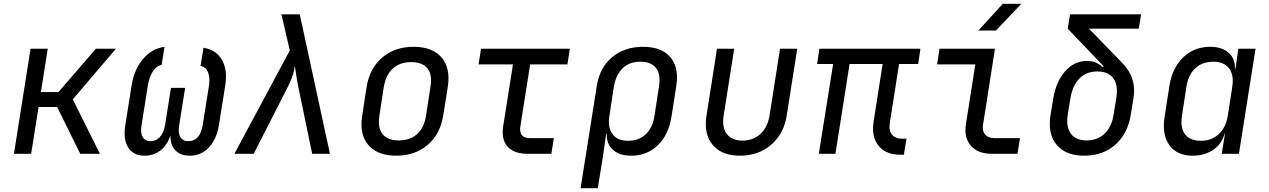

<svg xmlns="http://www.w3.org/2000/svg" viewBox="-20 -805 6640 1005"><path d="M53 0 140 -550H230L194 -323H286L482 -550H587L361 -285L503 0H400L279 -245H182L143 0Z M736 10Q678 10 651 -33Q624 -76 636 -151L669 -358Q682 -441 728 -495.5Q774 -550 841 -560L826 -465Q799 -460 780 -431Q761 -402 754 -358L721 -150Q714 -110 726.5 -88Q739 -66 768 -66Q797 -66 817 -88Q837 -110 844 -150L875 -345H949L918 -150Q911 -110 924 -88Q937 -66 966 -66Q1027 -66 1041 -150L1074 -358Q1080 -399 1069 -426.5Q1058 -454 1030 -460L1045 -555Q1111 -545 1141.5 -492Q1172 -439 1159 -358L1126 -151Q1114 -76 1073.5 -33Q1033 10 974 10Q924 10 897.5 -18.5Q871 -47 872 -97Q857 -47 821 -18.5Q785 10 736 10Z M1207 0 1497 -541 1453 -730H1549L1707 0H1614L1540 -357Q1533 -392 1529.5 -419Q1526 -446 1523 -461Q1522 -446 1514.5 -419Q1507 -392 1490 -357L1308 0Z M2054 10Q1956 10 1908 -46Q1860 -102 1876 -200L1899 -350Q1915 -448 1981 -504Q2047 -560 2145 -560Q2243 -560 2291 -504.5Q2339 -449 2324 -351L2300 -200Q2284 -102 2218 -46Q2152 10 2054 10ZM2067 -70Q2126 -70 2163 -103Q2200 -136 2210 -200L2233 -350Q2244 -414 2217.5 -447Q2191 -480 2132 -480Q2074 -480 2037 -447Q2000 -414 1989 -350L1966 -200Q1956 -136 1982.5 -103Q2009 -70 2067 -70Z M2741 0Q2670 0 2636.5 -38Q2603 -76 2614 -145L2665 -468H2485L2498 -550H2963L2950 -468H2755L2704 -145Q2694 -82 2754 -82H2879L2866 0Z M3019 180 3104 -356Q3119 -451 3184 -505.5Q3249 -560 3346 -560Q3443 -560 3489 -505.5Q3535 -451 3520 -356L3495 -195Q3480 -100 3423.5 -45Q3367 10 3284 10Q3222 10 3188 -21Q3154 -52 3156 -105H3153L3135 20L3109 180ZM3267 -68Q3324 -68 3360 -102Q3396 -136 3406 -200L3429 -350Q3440 -414 3414.5 -448Q3389 -482 3332 -482Q3275 -482 3239.5 -448Q3204 -414 3193 -350L3170 -200Q3160 -138 3186 -103Q3212 -68 3267 -68Z M3853 10Q3758 10 3710.5 -46.5Q3663 -103 3678 -200L3733 -550H3823L3768 -200Q3758 -138 3784.5 -103.5Q3811 -69 3866 -69Q3922 -69 3960 -103.5Q3998 -138 4008 -200L4063 -550H4153L4098 -200Q4088 -136 4054 -88.5Q4020 -41 3968.5 -15.5Q3917 10 3853 10Z M4692 5Q4616 5 4578 -43Q4540 -91 4553 -170L4600 -470H4427L4353 0H4266L4341 -470H4257L4269 -550H4798L4786 -470H4686L4638 -164Q4631 -123 4648.5 -101Q4666 -79 4701 -79H4725L4711 5Z M5171 0Q5098 0 5061.5 -42.5Q5025 -85 5036 -155L5085 -468H4885L4898 -550H5188L5126 -155Q5120 -121 5136 -101.5Q5152 -82 5184 -82H5319L5306 0ZM5101 -645 5229 -785H5326L5193 -645Z M5655 10Q5558 10 5510.5 -47.5Q5463 -105 5479 -205L5493 -288Q5507 -377 5555 -431.5Q5603 -486 5668 -486Q5702 -486 5723 -474Q5744 -462 5752 -454L5757 -458L5569 -655L5581 -730H5953L5941 -655H5680L5849 -481Q5890 -441 5906 -394Q5922 -347 5913 -291L5899 -205Q5883 -105 5818 -47.5Q5753 10 5655 10ZM5668 -70Q5725 -70 5762 -105.5Q5799 -141 5809 -205L5823 -291Q5834 -358 5808 -394.5Q5782 -431 5724 -431Q5667 -431 5630.5 -394.5Q5594 -358 5583 -291L5569 -205Q5559 -141 5585 -105.5Q5611 -70 5668 -70Z M6223 10Q6141 10 6101 -45Q6061 -100 6076 -194L6101 -355Q6116 -450 6173.5 -505Q6231 -560 6314 -560Q6376 -560 6411 -529Q6446 -498 6444 -445H6447L6462 -550H6552L6465 0H6375L6392 -105H6390Q6375 -51 6330 -20.5Q6285 10 6223 10ZM6266 -68Q6322 -68 6359.5 -103Q6397 -138 6407 -200L6430 -350Q6440 -412 6413.5 -447Q6387 -482 6331 -482Q6274 -482 6237 -448Q6200 -414 6190 -350L6167 -200Q6157 -136 6183 -102Q6209 -68 6266 -68Z"/></svg>

Font: NKDuy Mono
Style: Italic
Weight: 400
Italic angle: -9°
Monospace: yes
Designer: NKDuy
Foundry: NKDuy
Version: Version 2.251; ttfautohint (v1.8.4.7-5d5b)